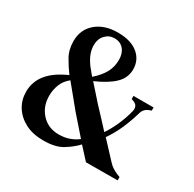

<svg xmlns="http://www.w3.org/2000/svg" viewBox="-151 -836 1023 1011"><g transform="rotate(30 360.0 -330.5)"><path d="M232 14Q166 14 120 -10.5Q74 -35 49.5 -75Q25 -115 25 -164Q25 -286 179 -353Q153 -388 130.5 -427.5Q108 -467 108 -520Q108 -590 158 -632.5Q208 -675 289 -675Q368 -675 411.5 -639.5Q455 -604 455 -546Q455 -495 416 -457.5Q377 -420 303 -388Q321 -368 341 -345.5Q361 -323 383 -298Q411 -268 436.5 -241Q462 -214 488 -185Q511 -219 531 -263.5Q551 -308 563 -357Q571 -394 534 -405L526 -408V-427H648V-408L637 -404Q605 -393 597 -361Q581 -306 559 -256.5Q537 -207 508 -166L602 -65Q614 -52 627 -43.5Q640 -35 656 -28L676 -20V0L484 1L419 -70Q390 -39 347 -12.5Q304 14 232 14ZM287 -405Q327 -440 346 -475Q365 -510 365 -553Q365 -592 344.5 -616Q324 -640 289 -640Q256 -640 233.5 -616Q211 -592 211 -554Q211 -531 219.5 -506Q228 -481 251 -449Q257 -441 266 -430.5Q275 -420 287 -405ZM286 -54Q321 -54 350 -64.5Q379 -75 400 -92Q350 -148 302 -204Q274 -239 248 -270Q222 -301 197 -332Q166 -307 153.5 -274Q141 -241 141 -206Q141 -141 181.5 -97.5Q222 -54 286 -54Z"/></g></svg>

Font: DM Serif Text
Style: Regular
Weight: 400
Designer: Colophon Foundry, Frank Grießhammer
Foundry: Colophon Foundry
Version: Version 5.200; ttfautohint (v1.8.3)